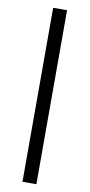

<svg xmlns="http://www.w3.org/2000/svg" viewBox="-97 -845 445 952"><g transform="rotate(10 125.0 -369.0)"><path d="M160 69H90V-807H160Z"/></g></svg>

Font: Kaisei Tokumin
Style: Bold
Weight: 700
Designer: Font-Kai, 金井和夫
Foundry: KAZUO KANAI
Version: Version 5.003